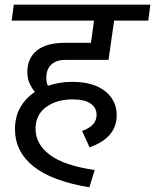

<svg xmlns="http://www.w3.org/2000/svg" viewBox="-20 -709 663 821"><path d="M178 -376Q178 -355 185 -342Q234 -359 289 -359Q379 -359 429 -319.5Q479 -280 479 -216Q479 -120 363 -79L331 -149Q364 -161 378.5 -178Q393 -195 393 -218Q393 -249 367 -266.5Q341 -284 290 -284Q222 -284 177 -251Q132 -218 132 -158Q132 -93 193 -47Q254 -1 385 18L362 92Q200 65 122 1.5Q44 -62 44 -156Q44 -209 66.5 -249Q89 -289 129 -316Q114 -335 105.5 -354.5Q97 -374 97 -402Q97 -460 137.5 -493Q178 -526 260 -526H369L382 -621H30L39 -689H623L614 -621H468L444 -453H260Q221 -453 199.5 -433Q178 -413 178 -376Z"/></svg>

Font: FiraGO
Style: Italic
Weight: 400
Italic angle: -8°
Designer: bBox Type GmbH
Foundry: bBox Type GmbH
Version: Version 1.001